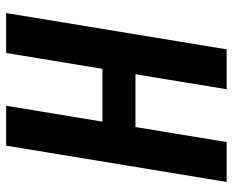

<svg xmlns="http://www.w3.org/2000/svg" viewBox="-88 -688 775 640"><g transform="rotate(90 300.0 -367.5)"><path d="M23 0 144 -735H277L227 -431H403L453 -735H586L465 0H332L385 -321H209L156 0Z"/></g></svg>

Font: Iosevka XBd Ex Obl
Style: Regular
Weight: 800
Width: 7
Italic angle: -9°
Monospace: yes
Designer: Belleve Invis
Foundry: Belleve Invis
Version: Version 32.5.0; ttfautohint (v1.8.4)